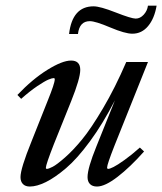

<svg xmlns="http://www.w3.org/2000/svg" viewBox="-20 -664 587 695"><path d="M459 -542Q432.6 -542 378.9 -564.7Q325.2 -587.4 305.2 -587.4Q267.6 -587.4 262.2 -541H230Q241.7 -641.1 318.8 -641.1Q342.3 -641.1 398.9 -618.9Q455.6 -596.7 471.2 -596.7Q487.3 -596.7 500.2 -610.8Q513.2 -625 515.6 -643.6H546.9Q539.1 -597.2 516.1 -569.6Q493.2 -542 459 -542ZM87.9 11.2Q71.8 11.2 63 2.2Q54.2 -6.8 54.2 -22.9Q54.2 -53.7 93.8 -151.4L152.8 -299.8Q178.2 -362.3 178.2 -377Q178.2 -381.3 174.3 -381.3Q168 -381.3 154.8 -375.7Q141.6 -370.1 114.7 -352.1Q87.9 -334 56.6 -306.2L43 -320.3Q97.2 -377.4 151.4 -411.1Q205.6 -444.8 237.3 -444.8Q270.5 -444.8 270.5 -411.1Q270.5 -379.9 237.8 -298.3L174.8 -141.6Q146 -67.9 146 -56.6Q146 -52.7 149.9 -52.7Q155.8 -52.7 170.7 -60.3Q185.5 -67.9 215.1 -93.8Q244.6 -119.6 277.1 -159.2Q309.6 -198.7 353 -272.2Q396.5 -345.7 437 -439.5H515.6L394 -135.7Q367.7 -68.8 367.7 -57.6Q367.7 -52.7 371.6 -52.7Q377.4 -52.7 391.1 -59.6Q404.8 -66.4 430.4 -84.7Q456.1 -103 486.3 -129.9L501.5 -115.7Q450.7 -58.6 405.3 -23.7Q359.9 11.2 331.1 11.2Q314.5 11.2 305.7 2.2Q296.9 -6.8 296.9 -22.9Q296.9 -55.2 329.1 -134.3L396 -300.8Q352.5 -216.3 305.9 -152.8Q259.3 -89.4 219 -55.2Q178.7 -21 146 -4.9Q113.3 11.2 87.9 11.2Z"/></svg>

Font: Elstob Medium
Style: Italic
Weight: 500
Italic angle: -20°
Designer: Peter S. Baker
Version: Version 1.015